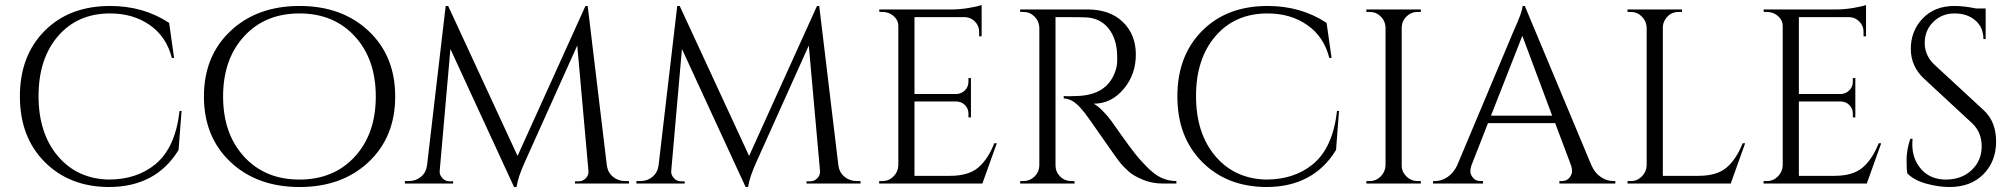

<svg xmlns="http://www.w3.org/2000/svg" viewBox="-20 -738 8104 772"><path d="M423 -714Q557 -714 660 -646L680 -505H671Q649 -591 582 -637.5Q515 -684 423 -684Q292 -684 213.5 -593Q135 -502 135 -352Q135 -202 212.5 -110.5Q290 -19 417 -16Q529 -16 604 -77Q685 -143 702 -292H710L698 -135Q607 14 417 14Q259 13 159.5 -87Q60 -187 60 -350.5Q60 -514 159.5 -614Q259 -714 423 -714Z M907 -613.5Q1014 -714 1184.5 -714Q1355 -714 1462 -613.5Q1569 -513 1569 -350Q1569 -187 1462 -86.5Q1355 14 1184.5 14Q1014 14 907 -86.5Q800 -187 800 -350Q800 -513 907 -613.5ZM961.5 -108Q1046 -16 1184 -16Q1322 -16 1406.5 -108Q1491 -200 1491 -350Q1491 -500 1406.5 -592Q1322 -684 1184 -684Q1046 -684 961.5 -592Q877 -500 877 -350Q877 -200 961.5 -108Z M2493 -10H2509V0H2292V-9H2307Q2324 -9 2336 -22Q2348 -35 2346 -52L2301 -555L2091 -88Q2063 -27 2057 14H2047L1791 -541L1748 -52Q1746 -36 1758 -22.5Q1770 -9 1787 -9H1802V0H1608V-10H1624Q1652 -10 1672.5 -27Q1693 -44 1697 -73L1772 -714H1782L2061 -111L2334 -714H2343L2420 -73Q2424 -44 2445 -27Q2466 -10 2493 -10Z M3424 -10H3440V0H3223V-9H3238Q3255 -9 3267 -22Q3279 -35 3277 -52L3232 -555L3022 -88Q2994 -27 2988 14H2978L2722 -541L2679 -52Q2677 -36 2689 -22.5Q2701 -9 2718 -9H2733V0H2539V-10H2555Q2583 -10 2603.5 -27Q2624 -44 2628 -73L2703 -714H2713L2992 -111L3265 -714H3274L3351 -73Q3355 -44 3376 -27Q3397 -10 3424 -10Z M3528 -10Q3554 -10 3572.5 -28.5Q3591 -47 3592 -73V-633Q3592 -657 3573 -673.5Q3554 -690 3528 -690H3516L3515 -700H3808Q3839 -700 3875.5 -706Q3912 -712 3927 -718V-592H3917V-610Q3917 -634 3900.5 -651Q3884 -668 3861 -669H3657V-360H3826Q3846 -361 3860 -375Q3874 -389 3874 -410V-424H3884V-266H3874V-281Q3874 -301 3860.5 -315Q3847 -329 3827 -330H3657V-31H3800Q3874 -31 3913 -64Q3952 -97 3978 -162H3988L3930 0H3515V-10Z M4288 -669H4224V-73Q4224 -47 4242.5 -28.5Q4261 -10 4288 -10H4300L4301 0H4082V-10H4095Q4121 -10 4139.5 -28Q4158 -46 4159 -72V-627Q4158 -653 4139.5 -671.5Q4121 -690 4095 -690H4082V-700H4352Q4443 -700 4495 -649.5Q4547 -599 4547 -518.5Q4547 -438 4497.5 -379.5Q4448 -321 4377 -321Q4392 -314 4412.5 -293.5Q4433 -273 4449 -251Q4535 -128 4561 -99.5Q4587 -71 4598 -60.5Q4609 -50 4622 -40Q4635 -30 4648 -24Q4677 -10 4710 -10V0H4655Q4612 0 4575 -15.5Q4538 -31 4519.5 -47.5Q4501 -64 4487.5 -79.5Q4474 -95 4413 -183Q4352 -271 4342 -283.5Q4332 -296 4321 -308Q4289 -342 4257 -342V-352Q4265 -351 4278 -351Q4291 -351 4310 -352Q4434 -355 4466 -456Q4472 -476 4472 -493.5Q4472 -511 4472 -516Q4470 -583 4437 -624Q4404 -665 4348 -668Q4324 -669 4288 -669Z M5077 -714Q5211 -714 5314 -646L5334 -505H5325Q5303 -591 5236 -637.5Q5169 -684 5077 -684Q4946 -684 4867.5 -593Q4789 -502 4789 -352Q4789 -202 4866.5 -110.5Q4944 -19 5071 -16Q5183 -16 5258 -77Q5339 -143 5356 -292H5364L5352 -135Q5261 14 5071 14Q4913 13 4813.5 -87Q4714 -187 4714 -350.5Q4714 -514 4813.5 -614Q4913 -714 5077 -714Z M5487 -10Q5513 -10 5531.5 -28.5Q5550 -47 5551 -73V-628Q5550 -654 5531.5 -672Q5513 -690 5487 -690H5474V-700H5693V-690H5680Q5654 -690 5635.5 -672Q5617 -654 5616 -628V-73Q5616 -47 5635 -28.5Q5654 -10 5680 -10H5693V0H5474V-10Z M6467 -10H6475V0H6250V-10H6259Q6280 -10 6290.5 -23.5Q6301 -37 6301 -49Q6301 -61 6297 -73L6233 -243H5963L5896 -72Q5892 -60 5892 -48.5Q5892 -37 5902.5 -23.5Q5913 -10 5934 -10H5943V0H5742V-10H5751Q5776 -10 5800 -26Q5824 -42 5839 -73L6065 -611Q6102 -692 6102 -714H6111L6379 -73Q6393 -42 6417 -26Q6441 -10 6467 -10ZM5975 -273H6221L6101 -594Z M6537 -10Q6563 -10 6581.5 -28.5Q6600 -47 6601 -73V-627Q6600 -653 6581.5 -671.5Q6563 -690 6537 -690H6524V-700H6743V-690H6730Q6694 -690 6675 -659Q6666 -644 6666 -627V-31H6809Q6883 -31 6922 -64Q6961 -97 6987 -162H6997L6939 0H6524V-10Z M7084 -10Q7110 -10 7128.5 -28.5Q7147 -47 7148 -73V-633Q7148 -657 7129 -673.5Q7110 -690 7084 -690H7072L7071 -700H7364Q7395 -700 7431.5 -706Q7468 -712 7483 -718V-592H7473V-610Q7473 -634 7456.5 -651Q7440 -668 7417 -669H7213V-360H7382Q7402 -361 7416 -375Q7430 -389 7430 -410V-424H7440V-266H7430V-281Q7430 -301 7416.5 -315Q7403 -329 7383 -330H7213V-31H7356Q7430 -31 7469 -64Q7508 -97 7534 -162H7544L7486 0H7071V-10Z M7649 -41Q7646 -55 7646 -95Q7646 -135 7661 -180H7670Q7669 -169 7669 -158Q7669 -97 7706 -56.5Q7743 -16 7804 -16Q7867 -16 7907.5 -54Q7948 -92 7948 -149.5Q7948 -207 7909 -243L7717 -421Q7663 -471 7663 -542Q7663 -613 7710.5 -663.5Q7758 -714 7839 -714Q7877 -714 7925 -704H7964V-581H7955Q7955 -628 7922.5 -656Q7890 -684 7839 -684Q7788 -684 7753.5 -650Q7719 -616 7719 -565Q7719 -514 7759 -477L7956 -295Q8006 -249 8006 -169Q8006 -89 7955 -37.5Q7904 14 7819 14Q7775 14 7725.5 0.5Q7676 -13 7649 -41Z"/></svg>

Font: Cinzel Decorative
Style: Regular
Weight: 400
Designer: Natanael Gama
Version: Version 1.001;PS 001.001;hotconv 1.0.56;makeotf.lib2.0.21325